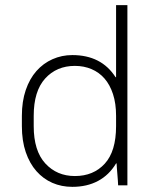

<svg xmlns="http://www.w3.org/2000/svg" viewBox="-20 -720 610 746"><path d="M475 -700V0H439Q439 -6 438 -18Q437 -30 436 -43.5Q435 -57 434 -68.5Q433 -80 433 -85H431Q404 -40 361 -17Q318 6 261 6Q219 6 183.5 -9.5Q148 -25 121.5 -55Q95 -85 80 -129Q65 -173 65 -230V-270Q65 -326 80 -370Q95 -414 121.5 -444Q148 -474 184 -490Q220 -506 261 -506Q374 -506 429 -420H431V-700ZM271 -464Q200 -464 155.5 -415Q111 -366 111 -270V-230Q111 -134 156 -85Q201 -36 271 -36Q343 -36 387 -84Q431 -132 431 -230V-270Q431 -318 419 -354.5Q407 -391 386 -415Q365 -439 335.5 -451.5Q306 -464 271 -464Z"/></svg>

Font: PT Root UI Light
Style: Regular
Weight: 300
Designer: Vitaly Kuzmin
Foundry: ParaType Ltd.
Version: Version 2.000G